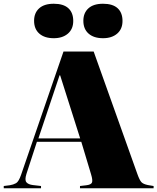

<svg xmlns="http://www.w3.org/2000/svg" viewBox="-30 -1005 840 1025"><path d="M-10 0V-12L22 -16Q41 -19 55.5 -27Q70 -35 83 -73L309 -730H470L703 -77Q715 -43 725 -32.5Q735 -22 760 -17L790 -12V0H397V-12L431 -16Q456 -19 461 -30.5Q466 -42 456 -75L404 -248H167L111 -76Q101 -44 111 -32Q121 -20 146 -17L189 -12V0ZM175 -266H398L291 -603H288ZM520 -801Q471 -801 443 -825.5Q415 -850 415 -894Q415 -936 442 -960.5Q469 -985 520 -985Q572 -985 598 -961Q624 -937 624 -893Q624 -850 595.5 -825.5Q567 -801 520 -801ZM257 -801Q208 -801 180 -825.5Q152 -850 152 -894Q152 -936 179 -960.5Q206 -985 257 -985Q309 -985 335 -961Q361 -937 361 -893Q361 -850 332.5 -825.5Q304 -801 257 -801Z"/></svg>

Font: Display Black
Style: Regular
Weight: 900
Designer: Latin by Veronika Burian and Jose Scaglione. Greek by Irene Vlachou. Cyrillic by Vera Evstafieva.
Foundry: TypeTogether
Version: Version 3.002